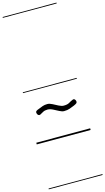

<svg xmlns="http://www.w3.org/2000/svg" viewBox="-235 -1289 978 1785"><g transform="rotate(-15 254.0 -397.0)"><path d="M321.5 -233Q302.5 -233 277.2 -246.5Q252 -260 225.2 -273.5Q198.5 -287 174.5 -287Q148.5 -287 130.8 -277Q113 -267 98.5 -259Q88.5 -255 81.2 -259.8Q74 -264.5 70.5 -273Q67 -281.5 67 -288.5Q67 -297 74.8 -302.5Q82.5 -308 101 -314.5Q121.5 -323 140.8 -330Q160 -337 186.5 -337Q207.5 -337 233.2 -323.5Q259 -310 285 -296.5Q311 -283 332 -283Q366.5 -283 385.2 -294.5Q404 -306 424 -314.5Q433.5 -319.5 440.2 -315.5Q447 -311.5 451 -303.5Q455 -295.5 455 -288.5Q455 -279 448 -273.2Q441 -267.5 422 -259Q399.5 -250 376.8 -241.5Q354 -233 321.5 -233ZM321.5 -233Q302.5 -233 277.2 -246.5Q252 -260 225.2 -273.5Q198.5 -287 174.5 -287Q148.5 -287 130.8 -277Q113 -267 98.5 -259Q88.5 -255 81.2 -259.8Q74 -264.5 70.5 -273Q67 -281.5 67 -288.5Q67 -297 74.8 -302.5Q82.5 -308 101 -314.5Q121.5 -323 140.8 -330Q160 -337 186.5 -337Q207.5 -337 233.2 -323.5Q259 -310 285 -296.5Q311 -283 332 -283Q366.5 -283 385.2 -294.5Q404 -306 424 -314.5Q433.5 -319.5 440.2 -315.5Q447 -311.5 451 -303.5Q455 -295.5 455 -288.5Q455 -279 448 -273.2Q441 -267.5 422 -259Q399.5 -250 376.8 -241.5Q354 -233 321.5 -233ZM-5 424.5H513.5V432.5H-5ZM-5 -16H513.5V0H-5ZM-5 -501.5H513.5V-493.5H-5ZM-5 -1226H513.5V-1218H-5Z"/></g></svg>

Font: Edu AU VIC WA NT Guides
Style: Regular
Weight: 400
Designer: Tina and Corey Anderson, Eben Sorkin, Mirko Velimirovic
Foundry: Google for Education
Version: Version 1.001